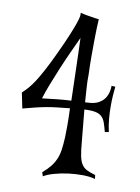

<svg xmlns="http://www.w3.org/2000/svg" viewBox="-94 -858 725 991"><g transform="rotate(10 268.5 -362.5)"><path d="M468.8 37.1Q442.4 29.3 405.3 28.8Q368.2 28.3 329.6 33.2Q291 38.1 256.3 47.9Q221.7 57.6 201.2 70.3L194.3 49.8Q218.8 29.3 234.4 9.8Q250 -9.8 259.8 -32.2Q269.5 -54.7 273.4 -82Q277.3 -109.4 279.3 -147.5Q280.3 -167 280.3 -208Q280.3 -249 278.3 -299.8Q242.2 -295.9 214.4 -293Q186.5 -290 159.7 -285.2Q132.8 -280.3 104 -273.4Q75.2 -266.6 36.1 -255.9L19.5 -336.9Q36.1 -352.5 50.3 -368.7Q64.5 -384.8 80.6 -409.7Q96.7 -434.6 117.2 -472.7Q137.7 -510.7 166 -571.3Q194.3 -631.8 210.9 -671.9Q227.5 -711.9 236.3 -737.3Q245.1 -762.7 247.1 -775.9Q249 -789.1 247.1 -794.9Q266.6 -790 284.2 -787.1Q301.8 -784.2 315.4 -782.2Q331.1 -779.3 344.7 -778.3Q341.8 -725.6 341.3 -673.8Q340.8 -622.1 340.8 -581.1Q340.8 -532.2 342.8 -488.3Q341.8 -452.1 344.7 -415.5Q347.7 -378.9 349.6 -343.8Q354.5 -343.8 357.4 -344.2Q360.4 -344.7 364.3 -344.7Q398.4 -345.7 419.4 -357.4Q440.4 -369.1 451.2 -385.3Q461.9 -401.4 465.8 -419.4Q469.7 -437.5 469.7 -451.2L489.3 -450.2Q487.3 -432.6 485.4 -405.8Q483.4 -378.9 483.4 -347.7Q483.4 -316.4 486.3 -281.7Q489.3 -247.1 497.1 -213.9L476.6 -210Q469.7 -237.3 462.9 -256.8Q456.1 -276.4 443.8 -288.1Q431.6 -299.8 410.2 -304.2Q388.7 -308.6 352.5 -306.6Q357.4 -256.8 361.3 -214.4Q365.2 -171.9 368.2 -142.6Q372.1 -95.7 377.4 -68.4Q382.8 -41 393.1 -24.9Q403.3 -8.8 420.4 0Q437.5 8.8 465.8 16.6ZM127 -325.2Q167 -330.1 203.6 -334Q240.2 -337.9 278.3 -339.8Q277.3 -383.8 275.9 -429.2Q274.4 -474.6 273.4 -518.1Q272.5 -561.5 271 -599.6Q269.5 -637.7 268.6 -667Q252 -630.9 231 -585Q210 -539.1 190.4 -492.2Q170.9 -445.3 153.8 -401.4Q136.7 -357.4 127 -325.2Z"/></g></svg>

Font: Mystery Quest
Style: Regular
Weight: 400
Designer: Squid
Foundry: Font Diner, Inc DBA Sideshow
Version: Version 1.000